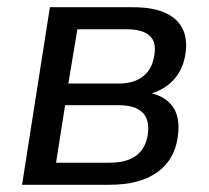

<svg xmlns="http://www.w3.org/2000/svg" viewBox="-20 -511 579 531"><path d="M41 0 118 -491H347Q403 -491 437 -475.5Q471 -460 485 -431.5Q499 -403 493 -363Q489 -334 475.5 -311Q462 -288 440 -272.5Q418 -257 387 -249L389 -255Q435 -247 457 -217Q479 -187 472 -135Q464 -70 415.5 -35Q367 0 283 0ZM135 -61H283Q330 -61 356.5 -80.5Q383 -100 389 -140Q394 -181 373.5 -200.5Q353 -220 309 -220H160ZM169 -280H309Q351 -280 376.5 -300.5Q402 -321 407 -360Q413 -396 393 -413Q373 -430 331 -430H194Z"/></svg>

Font: Nunito Sans 10pt SemiCondensed Medium
Style: Italic
Weight: 500
Width: 4
Italic angle: -9°
Designer: Vernon Adams
Foundry: Vernon Adams
Version: Version 3.101;gftools[0.9.27]